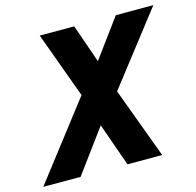

<svg xmlns="http://www.w3.org/2000/svg" viewBox="-151 -807 935 914"><g transform="rotate(-15 317.0 -350.0)"><path d="M-48 0 241 -375 122 -700H292L358 -511L497 -700H682L409 -348L538 0H367L292 -212L136 0Z"/></g></svg>

Font: Red Hat Mono
Style: Bold Italic
Weight: 700
Italic angle: -12°
Monospace: yes
Designer: Pentagram, MCKL
Foundry: Pentagram, MCKL
Version: Version 1.023; ttfautohint (v1.8.3)